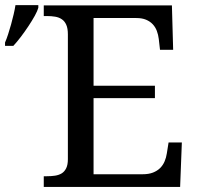

<svg xmlns="http://www.w3.org/2000/svg" viewBox="-53 -735 777 755"><path d="M314.9 -49.8H507.8Q531.7 -49.8 548.6 -56.4Q565.4 -63 576.7 -74.2Q587.9 -85.4 594.2 -100.3Q600.6 -115.2 603 -131.8L609.9 -174.8H662.1L655.3 0H119.1V-42H131.8Q148.4 -42 163.3 -44.2Q178.2 -46.4 189.5 -53.2Q200.7 -60.1 207.3 -73.5Q213.9 -86.9 213.9 -108.9V-600.1Q213.9 -623.5 207.5 -637.7Q201.2 -651.9 189.9 -659.4Q178.7 -667 163.8 -669.4Q148.9 -671.9 131.8 -671.9H119.1V-713.9H623L627.9 -539.1H576.2L571.3 -582Q569.3 -598.6 563.7 -613.5Q558.1 -628.4 547.6 -639.6Q537.1 -650.9 521.2 -657.5Q505.4 -664.1 482.9 -664.1H314.9V-397.9H556.2V-349.1H314.9ZM-33.2 -567.9Q-27.3 -581.1 -21.2 -599.9Q-15.1 -618.7 -9.5 -638.7Q-3.9 -658.7 0.7 -678.7Q5.4 -698.7 7.8 -714.8H97.7V-704.6Q94.7 -692.9 84 -673.3Q73.2 -653.8 58.8 -632.1Q44.4 -610.4 28.6 -589.6Q12.7 -568.8 -0.5 -554.7H-33.2Z"/></svg>

Font: Droid-TTFautohint Serif
Style: Regular
Weight: 400
Foundry: Ascender Corporation
Version: Version 1.00; ttfautohint (v1.00rc1.4-1a1c-dirty) -l 8 -r 50